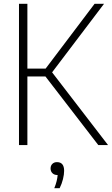

<svg xmlns="http://www.w3.org/2000/svg" viewBox="-20 -760 586 1006"><path d="M79.5 0V-740H123.5V-400.5H219L475.5 -740H525L253 -381L546 0H495L218 -359.5H123.5V0ZM264.5 226Q273 205 277 188.2Q281 171.5 282 157H280.5Q264.5 157 254.8 147.5Q245 138 245 122.5Q245 108 254.2 98.8Q263.5 89.5 278.5 89.5Q316 89.5 316 135Q316 154 310 178.5Q304 203 292.5 226Z"/></svg>

Font: Encode Sans Condensed Condensed ExtraLight
Style: Regular
Weight: 200
Width: 3
Designer: Multiple Designers
Foundry: Impallari Type
Version: Version 3.000; ttfautohint (v1.8.3) -l 8 -r 50 -G 200 -x 14 